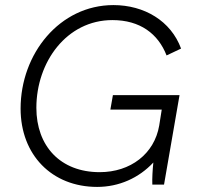

<svg xmlns="http://www.w3.org/2000/svg" viewBox="-20 -726 776 755"><path d="M362 9C448 9 526 -26 583 -87C580 -59 578 -24 579 0H625L686 -352H424L414 -295H616L606 -232C587 -121 493 -49 372 -49C217 -49 123 -152 123 -302C123 -482 242 -647 422 -647C531 -647 602 -593 635 -508L692 -535C652 -644 547 -706 426 -706C215 -706 61 -515 61 -299C61 -117 184 9 362 9Z"/></svg>

Font: Fixel Display Light
Style: Italic
Weight: 300
Italic angle: -10°
Designer: AlfaBravo + MacPaw
Foundry: Kyrylo Tkachov, Marchela Mozhyna, Serhii Makarenko, Maria Weinstein, Zakhar Kryvoshyya
Version: Version 1.210;Glyphs 3.2 (3217)